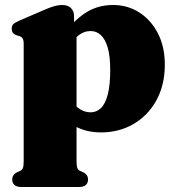

<svg xmlns="http://www.w3.org/2000/svg" viewBox="-20 -517 705 770"><path d="M277 -452V-407L287 -388V128Q287 148 290 156.2Q293 164.5 300.5 168L311.5 173Q323 178 328 185.5Q333 193 333 203Q333 217 324 225Q315 233 295 233H67Q47 233 38 225Q29 217 29 203Q29 193 34 185.5Q39 178 50.5 173L61.5 168Q69 164.5 72 156.2Q75 148 75 128V-340Q75 -356 70.8 -362.8Q66.5 -369.5 58 -372L47 -375.5Q36.5 -379 31.8 -385.5Q27 -392 27 -402Q27 -414 33.5 -420.2Q40 -426.5 58 -434.5L159 -478Q183.5 -488.5 199.5 -492.8Q215.5 -497 228.5 -497Q253 -497 265 -484.2Q277 -471.5 277 -452ZM249.5 -313 214 -347Q257 -417 310.5 -457Q364 -497 433 -497Q492.5 -497 539.5 -466.5Q586.5 -436 613.8 -382.2Q641 -328.5 641 -258Q641 -176.5 607.5 -115.2Q574 -54 516 -20Q458 14 385 14Q324.5 14 279.2 -11.8Q234 -37.5 201 -90L255.5 -127Q278.5 -94 299 -80.2Q319.5 -66.5 343.5 -66.5Q367 -66.5 384.8 -83.5Q402.5 -100.5 412.2 -138Q422 -175.5 422 -236.5Q422 -292.5 411.8 -326.8Q401.5 -361 384 -376.8Q366.5 -392.5 343.5 -392.5Q316 -392.5 293 -373.8Q270 -355 249.5 -313Z"/></svg>

Font: Fraunces
Style: Regular
Weight: 900
Version: Version 1.000;[b76b70a41]